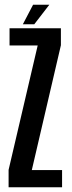

<svg xmlns="http://www.w3.org/2000/svg" viewBox="-20 -795 306 815"><path d="M16.5 0H243.5V-73H115L238.5 -603V-675H20.5V-602H140L16.5 -74ZM77 -692H125.5L189.5 -775H120.5Z"/></svg>

Font: Anybody ExtraCondensed Medium
Style: Regular
Weight: 500
Width: 2
Version: Version 1.113;gftools[0.9.25]